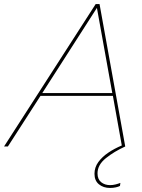

<svg xmlns="http://www.w3.org/2000/svg" viewBox="-72 -724 703 949"><path d="M-52 0 401 -704H420L547 0Q492 25 451 58Q410 91 410 133Q410 162 428 176.5Q446 191 472 191Q486 191 499.5 187.5Q513 184 523 180L521 195Q514 199 500.5 202Q487 205 472 205Q439 205 417 187Q395 169 395 135Q395 103 414 77Q433 51 463.5 30.5Q494 10 530 -5L486 -250H128L-33 0ZM137 -264H483L407 -685Z"/></svg>

Font: Prodigy Sans Thin
Style: Italic
Weight: 100
Italic angle: -13°
Designer: Wei Huang
Foundry: Wei Huang
Version: Version 1.003; ttfautohint (v1.8.3)